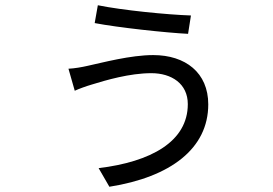

<svg xmlns="http://www.w3.org/2000/svg" viewBox="-20 -656 1040 732"><path d="M696 -259C696 -116 555 -39 356 -15L397 56C631 19 774 -90 774 -258C774 -379 687 -446 564 -446C477 -446 370 -417 314 -405C292 -400 264 -395 241 -394L265 -310C280 -317 307 -327 331 -334C383 -350 474 -377 557 -377C634 -377 696 -337 696 -259ZM353 -636 341 -568C429 -551 615 -531 697 -527L708 -597C617 -600 446 -617 353 -636Z"/></svg>

Font: Noto Sans CJK JP Regular
Style: Regular
Weight: 400
Designer: Ryoko NISHIZUKA (kana & ideographs); Paul D. Hunt (Latin, Greek & Cyrillic); Wenlong ZHANG (bopomofo); Sandoll Communica
Foundry: Adobe Systems Incorporated
Version: Version 1.001;PS 1.001;hotconv 1.0.78;makeotf.lib2.5.61930